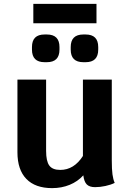

<svg xmlns="http://www.w3.org/2000/svg" viewBox="-20 -961 670 991"><path d="M572 -17Q552 -7 524 -1Q496 5 471 5Q442 5 428 -9Q414 -23 410 -56Q381 -24 339.5 -7Q298 10 249 10Q162 10 116 -37.5Q70 -85 70 -175V-550H218V-182Q218 -129 234.5 -106.5Q251 -84 291 -84Q362 -84 408 -156V-550H557V-133Q557 -87 560.5 -61Q564 -35 572 -17ZM145 -705V-718Q145 -783 210 -783H222Q287 -783 287 -718V-705Q287 -640 222 -640H210Q145 -640 145 -705ZM345 -705V-718Q345 -783 410 -783H422Q487 -783 487 -718V-705Q487 -640 422 -640H410Q345 -640 345 -705ZM152 -941H478V-841H152Z"/></svg>

Font: Krub
Style: Bold
Weight: 700
Version: Version 1.000; ttfautohint (v1.6)